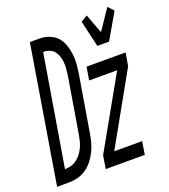

<svg xmlns="http://www.w3.org/2000/svg" viewBox="-182 -869 857 971"><g transform="rotate(-20 247.0 -384.0)"><path d="M-42 0 79 -735H136Q162 -734 186 -724Q210 -714 225.5 -696.5Q241 -679 249.5 -655Q258 -631 261.5 -605.5Q265 -580 263 -554Q261 -528 257 -501L206 -195Q202 -172 196 -149Q190 -126 178.5 -103.5Q167 -81 151.5 -61Q136 -41 114.5 -26.5Q93 -12 69.5 -6Q46 0 23 0ZM26 -70Q42 -70 58.5 -74.5Q75 -79 89.5 -89.5Q104 -100 114.5 -114Q125 -128 132.5 -143.5Q140 -159 144 -174.5Q148 -190 151 -207L202 -513Q204 -530 205.5 -547Q207 -564 205.5 -581Q204 -598 198.5 -613.5Q193 -629 183.5 -641Q174 -653 158.5 -659Q143 -665 125 -665ZM393 -600 360 -742 395 -763 434 -659 508 -768 536 -738 456 -600ZM220 0 231 -70 445 -450H294L306 -520H516L504 -450L291 -70H441L430 0Z"/></g></svg>

Font: Iosevka
Style: Italic
Weight: 400
Italic angle: -9°
Monospace: yes
Designer: Belleve Invis
Foundry: Belleve Invis
Version: Version 32.5.0; ttfautohint (v1.8.4)